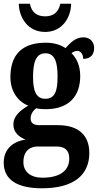

<svg xmlns="http://www.w3.org/2000/svg" viewBox="-20 -778 529 1034"><path d="M223 -606C315 -606 362 -683 363 -758H305C295 -710 265 -690 223 -690C181 -690 150 -710 141 -758H81C83 -683 130 -606 223 -606ZM206 236C379 236 461 163 461 46C461 -45 408 -104 291 -104H191C163 -104 145 -114 145 -140C145 -165 161 -186 176 -195C187 -191 213 -190 226 -190C354 -190 412 -263 412 -368C412 -428 391 -465 365 -492C374 -498 383 -504 397 -504C412 -504 428 -489 428 -461C472 -461 487 -488 487 -520C487 -550 467 -577 429 -577C385 -577 357 -545 333 -519C305 -537 271 -548 226 -548C96 -548 36 -480 36 -363C36 -285 77 -231 132 -209C85 -181 52 -151 52 -108C52 -62 86 -39 118 -26C49 -17 0 26 0 98C0 187 68 236 206 236ZM224 -246C173 -246 158 -291 158 -364C158 -441 173 -491 224 -491C276 -491 290 -443 290 -365C290 -290 277 -246 224 -246ZM208 179C145 179 106 147 106 95C106 29 148 11 182 11H284C330 11 353 32 353 76C353 137 308 179 208 179Z"/></svg>

Font: Noto Serif Devanagari Condensed
Style: Bold
Weight: 700
Width: 3
Designer: Universal Thirst, Indian Type Foundry and the Monotype Design Team
Foundry: Monotype Imaging Inc.
Version: Version 2.004